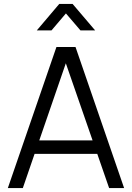

<svg xmlns="http://www.w3.org/2000/svg" viewBox="-20 -960 674 980"><path d="M243 -805 316.5 -891.5 390.5 -805H465.5L350.5 -940H282.5L168 -805ZM96.5 0 156.5 -174.5H476.5L537 0H613.5L365.5 -720H268L20 0ZM180.5 -243.5 316 -637 452.5 -243.5Z"/></svg>

Font: Manrope
Style: Regular
Weight: 400
Designer: Mikhail Sharanda
Foundry: Mikhail Sharanda
Version: Version 4.505